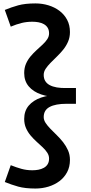

<svg xmlns="http://www.w3.org/2000/svg" viewBox="-20 -893 526 1107"><path d="M184.5 194Q124.7 194 84.9 182.9Q45.2 171.7 7.7 156.4L42 59.4Q74.5 72.4 103.7 80.5Q133 88.7 166.8 88.7Q185.2 88.7 201.9 85.5Q218.7 82.3 232.8 74.5Q246.9 66.7 254.9 53.6Q262.9 40.5 262.9 21.2Q262.9 3.4 252.6 -12.5Q242.3 -28.5 226 -43.8Q209.7 -59.1 191.2 -75.8Q172.7 -92.5 156.4 -111.8Q140.1 -131.2 129.8 -154.8Q119.5 -178.4 119.5 -207.4Q119.5 -253.2 145.5 -284Q171.5 -314.7 216.9 -330.4Q262.4 -346 319.5 -346V-333Q262.4 -333 216.9 -348.7Q171.5 -364.3 145.5 -395.2Q119.5 -426.1 119.5 -471.6Q119.5 -501.6 129.8 -525.3Q140.1 -548.9 156.4 -568.2Q172.7 -587.6 191.2 -604.3Q209.7 -621 226 -636.3Q242.3 -651.5 252.6 -667.1Q262.9 -682.7 262.9 -700.5Q262.9 -719.8 254.9 -732.9Q246.9 -746 232.8 -753.8Q218.7 -761.6 201.9 -764.6Q185.2 -767.7 166.8 -767.7Q133 -767.7 103.7 -760.3Q74.5 -753 42 -739.3L7.7 -835.7Q45.2 -851.2 84.9 -862.3Q124.7 -873.3 184.5 -873.3Q223.4 -873.3 259.3 -862.4Q295.2 -851.4 323 -830.5Q350.8 -809.5 367 -778.9Q383.3 -748.3 383.3 -708.2Q383.3 -677.7 372.2 -652.3Q361.1 -627 344 -606Q326.8 -585 307.6 -566.5Q288.5 -548 271.3 -530.5Q254.1 -513 243.1 -496.2Q232 -479.5 232 -461.1Q232 -421.1 266.2 -402.5Q300.4 -383.9 363.6 -385.5H417.9V-294.6H363.6Q300.4 -294.6 266.2 -276.4Q232 -258.2 232 -217.9Q232 -200.8 243.1 -184Q254.1 -167.3 271.3 -149.7Q288.5 -132.1 307.6 -113.5Q326.8 -94.9 344 -73Q361.1 -51.1 372.2 -26.1Q383.3 -1.1 383.3 28.9Q383.3 69 367 99.6Q350.8 130.2 323 151.2Q295.2 172.1 259.3 183.1Q223.4 194 184.5 194Z"/></svg>

Font: BioRhyme ExtraBold
Style: Regular
Weight: 800
Designer: Aoife Mooney
Foundry: Aoife Mooney Type
Version: Version 1.600;gftools[0.9.33]